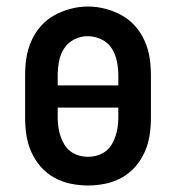

<svg xmlns="http://www.w3.org/2000/svg" viewBox="-20 -561 540 589"><path d="M250 8Q223 8 196.5 2.5Q170 -3 146.5 -16Q123 -29 105 -49.5Q87 -70 76 -95Q65 -120 61 -146.5Q57 -173 57 -200V-330Q57 -357 61 -383.5Q65 -410 76 -435Q87 -460 105 -480.5Q123 -501 146.5 -514Q170 -527 196.5 -534Q223 -541 250 -541Q277 -541 303.5 -534Q330 -527 353.5 -514Q377 -501 395 -480.5Q413 -460 424 -435Q435 -410 439 -383.5Q443 -357 443 -330V-200Q443 -173 439 -146.5Q435 -120 424 -95Q413 -70 395 -49.5Q377 -29 353.5 -16Q330 -3 303.5 2.5Q277 8 250 8ZM343 -299V-330Q343 -352 338.5 -373.5Q334 -395 322.5 -413Q311 -431 290.5 -440.5Q270 -450 249 -450Q227 -450 207.5 -440Q188 -430 176.5 -412Q165 -394 161 -372.5Q157 -351 157 -330V-299ZM250 -80Q264 -80 278 -84Q292 -88 303.5 -96.5Q315 -105 322.5 -117.5Q330 -130 334.5 -143.5Q339 -157 341 -171.5Q343 -186 343 -200V-231H157V-200Q157 -186 159 -171.5Q161 -157 165.5 -143.5Q170 -130 177.5 -117.5Q185 -105 196.5 -96.5Q208 -88 222 -84Q236 -80 250 -80Z"/></svg>

Font: Iosevka Slab Semibold
Style: Regular
Weight: 600
Monospace: yes
Designer: Belleve Invis
Foundry: Belleve Invis
Version: Version 11.1.1; ttfautohint (v1.8.3)